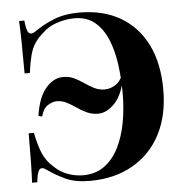

<svg xmlns="http://www.w3.org/2000/svg" viewBox="-52 -773 811 838"><g transform="rotate(-5 353.0 -354.0)"><path d="M326 -722Q431 -722 506.5 -677.5Q582 -633 622 -551Q662 -469 662 -355Q662 -242 619 -159.5Q576 -77 496 -31.5Q416 14 309 14Q244 14 201.5 -6Q159 -26 124 -51Q104 -66 93.5 -54.5Q83 -43 79 0H56Q58 -34 59 -85Q60 -136 60 -216H83Q94 -160 109.5 -124Q125 -88 157 -61Q181 -37 214.5 -25Q248 -13 281 -13Q335 -13 373.5 -40.5Q412 -68 436.5 -116Q461 -164 472.5 -225.5Q484 -287 484 -354Q484 -420 475.5 -482Q467 -544 446.5 -592.5Q426 -641 391 -670Q356 -699 302 -699Q266 -699 227 -686.5Q188 -674 163 -649Q140 -630 125 -607.5Q110 -585 102 -554Q94 -523 88 -478H65Q65 -565 64 -618Q63 -671 61 -708H84Q88 -665 98 -654Q108 -643 129 -657Q165 -683 213 -702.5Q261 -722 326 -722ZM231 -448Q258 -448 279.5 -437.5Q301 -427 321 -413Q341 -399 362 -388.5Q383 -378 408 -378Q431 -378 453.5 -391.5Q476 -405 489 -437L493 -433Q480 -352 444.5 -313.5Q409 -275 370 -275Q343 -275 320.5 -285.5Q298 -296 278 -310Q258 -324 237.5 -334.5Q217 -345 194 -345Q176 -345 155 -332Q134 -319 125 -284L109 -288Q121 -369 155 -408.5Q189 -448 231 -448Z"/></g></svg>

Font: Playfair Display
Style: Bold
Weight: 700
Designer: Claus Eggers Sørensen
Foundry: Claus Eggers Sørensen
Version: Version 1.203